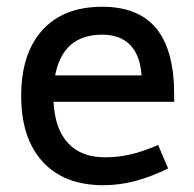

<svg xmlns="http://www.w3.org/2000/svg" viewBox="-20 -543 576 571"><path d="M292 -75.2Q331.1 -75.2 367.4 -83.5Q403.8 -91.8 450.2 -111.8L480 -42Q426.8 -16.1 380.4 -4.2Q334 7.8 287.1 7.8Q170.9 7.8 106.9 -62Q43 -131.8 43 -257.8Q43 -383.8 106 -453.4Q168.9 -522.9 284.2 -522.9Q392.1 -522.9 445.1 -458Q498 -393.1 498 -261.2V-240.2H139.2Q143.1 -160.2 182.1 -117.7Q221.2 -75.2 292 -75.2ZM284.2 -439.9Q167 -439.9 144 -318.8H400.9Q397 -378.9 366.9 -409.4Q336.9 -439.9 284.2 -439.9Z"/></svg>

Font: Sarala
Style: Regular
Weight: 400
Designer: Andres Torresi
Foundry: Huerta Tipografica
Version: Version 1.004;PS 001.003;hotconv 1.0.70;makeotf.lib2.5.58329